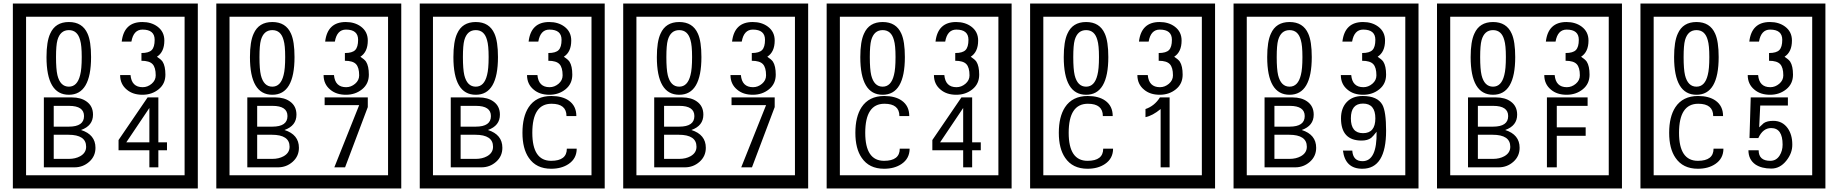

<svg xmlns="http://www.w3.org/2000/svg" viewBox="-20 -980 10435 1090"><path d="M1103 90H53V-960H1103ZM1028 15V-885H128V15ZM497 -656Q497 -442 371 -442Q244 -442 244 -656Q244 -744 265 -789Q294 -855 371 -855Q448 -855 477 -789Q497 -745 497 -656ZM444 -656Q444 -723 435 -752Q420 -809 371 -809Q322 -809 306 -752Q298 -723 298 -656Q298 -587 306 -553Q322 -488 371 -488Q419 -488 435 -554Q444 -587 444 -656ZM919 -556Q919 -504 880.5 -473Q842 -442 789 -442Q734 -442 700 -471Q662 -502 662 -554H721Q727 -485 790 -485Q818 -485 841 -504.5Q864 -524 864 -552Q864 -597 846 -616Q828 -635 783 -635V-679Q825 -679 841.5 -696Q858 -713 858 -754Q858 -812 789 -812Q738 -812 726 -744H671Q684 -855 788 -855Q839 -855 874 -829Q913 -800 913 -750Q913 -685 871 -658Q895 -642 903 -630Q919 -605 919 -556ZM522 -141Q522 -93 486.5 -61.5Q451 -30 403 -30H229V-427H388Q439 -427 471 -404Q508 -378 508 -329Q508 -266 440 -242Q522 -216 522 -141ZM457 -321Q457 -379 372 -379H285V-261H371Q457 -261 457 -321ZM469 -147Q469 -215 368 -215H285V-78H371Q408 -78 435 -93Q469 -112 469 -147ZM928 -127H879V-30H828V-127H653V-185L818 -427H879V-172H928ZM828 -172V-367L697 -172Z M2258 90H1208V-960H2258ZM2183 15V-885H1283V15ZM1652 -656Q1652 -442 1526 -442Q1399 -442 1399 -656Q1399 -744 1420 -789Q1449 -855 1526 -855Q1603 -855 1632 -789Q1652 -745 1652 -656ZM1599 -656Q1599 -723 1590 -752Q1575 -809 1526 -809Q1477 -809 1461 -752Q1453 -723 1453 -656Q1453 -587 1461 -553Q1477 -488 1526 -488Q1574 -488 1590 -554Q1599 -587 1599 -656ZM2074 -556Q2074 -504 2035.5 -473Q1997 -442 1944 -442Q1889 -442 1855 -471Q1817 -502 1817 -554H1876Q1882 -485 1945 -485Q1973 -485 1996 -504.5Q2019 -524 2019 -552Q2019 -597 2001 -616Q1983 -635 1938 -635V-679Q1980 -679 1996.5 -696Q2013 -713 2013 -754Q2013 -812 1944 -812Q1893 -812 1881 -744H1826Q1839 -855 1943 -855Q1994 -855 2029 -829Q2068 -800 2068 -750Q2068 -685 2026 -658Q2050 -642 2058 -630Q2074 -605 2074 -556ZM1677 -141Q1677 -93 1641.5 -61.5Q1606 -30 1558 -30H1384V-427H1543Q1594 -427 1626 -404Q1663 -378 1663 -329Q1663 -266 1595 -242Q1677 -216 1677 -141ZM1612 -321Q1612 -379 1527 -379H1440V-261H1526Q1612 -261 1612 -321ZM1624 -147Q1624 -215 1523 -215H1440V-78H1526Q1563 -78 1590 -93Q1624 -112 1624 -147ZM2068 -372 1939 -30H1878L2019 -383H1823V-427H2068Z M3413 90H2363V-960H3413ZM3338 15V-885H2438V15ZM2807 -656Q2807 -442 2681 -442Q2554 -442 2554 -656Q2554 -744 2575 -789Q2604 -855 2681 -855Q2758 -855 2787 -789Q2807 -745 2807 -656ZM2754 -656Q2754 -723 2745 -752Q2730 -809 2681 -809Q2632 -809 2616 -752Q2608 -723 2608 -656Q2608 -587 2616 -553Q2632 -488 2681 -488Q2729 -488 2745 -554Q2754 -587 2754 -656ZM3229 -556Q3229 -504 3190.5 -473Q3152 -442 3099 -442Q3044 -442 3010 -471Q2972 -502 2972 -554H3031Q3037 -485 3100 -485Q3128 -485 3151 -504.5Q3174 -524 3174 -552Q3174 -597 3156 -616Q3138 -635 3093 -635V-679Q3135 -679 3151.5 -696Q3168 -713 3168 -754Q3168 -812 3099 -812Q3048 -812 3036 -744H2981Q2994 -855 3098 -855Q3149 -855 3184 -829Q3223 -800 3223 -750Q3223 -685 3181 -658Q3205 -642 3213 -630Q3229 -605 3229 -556ZM2832 -141Q2832 -93 2796.5 -61.5Q2761 -30 2713 -30H2539V-427H2698Q2749 -427 2781 -404Q2818 -378 2818 -329Q2818 -266 2750 -242Q2832 -216 2832 -141ZM2767 -321Q2767 -379 2682 -379H2595V-261H2681Q2767 -261 2767 -321ZM2779 -147Q2779 -215 2678 -215H2595V-78H2681Q2718 -78 2745 -93Q2779 -112 2779 -147ZM3254 -136Q3254 -80 3208 -49Q3168 -22 3109 -22Q3024 -22 2982 -84Q2946 -136 2946 -226Q2946 -317 2981 -371Q3023 -435 3110 -435Q3172 -435 3209 -409Q3252 -379 3252 -321H3196Q3196 -391 3111 -391Q3002 -391 3002 -226Q3002 -67 3109 -67Q3198 -67 3198 -136Z M4568 90H3518V-960H4568ZM4493 15V-885H3593V15ZM3962 -656Q3962 -442 3836 -442Q3709 -442 3709 -656Q3709 -744 3730 -789Q3759 -855 3836 -855Q3913 -855 3942 -789Q3962 -745 3962 -656ZM3909 -656Q3909 -723 3900 -752Q3885 -809 3836 -809Q3787 -809 3771 -752Q3763 -723 3763 -656Q3763 -587 3771 -553Q3787 -488 3836 -488Q3884 -488 3900 -554Q3909 -587 3909 -656ZM4384 -556Q4384 -504 4345.5 -473Q4307 -442 4254 -442Q4199 -442 4165 -471Q4127 -502 4127 -554H4186Q4192 -485 4255 -485Q4283 -485 4306 -504.5Q4329 -524 4329 -552Q4329 -597 4311 -616Q4293 -635 4248 -635V-679Q4290 -679 4306.5 -696Q4323 -713 4323 -754Q4323 -812 4254 -812Q4203 -812 4191 -744H4136Q4149 -855 4253 -855Q4304 -855 4339 -829Q4378 -800 4378 -750Q4378 -685 4336 -658Q4360 -642 4368 -630Q4384 -605 4384 -556ZM3987 -141Q3987 -93 3951.5 -61.5Q3916 -30 3868 -30H3694V-427H3853Q3904 -427 3936 -404Q3973 -378 3973 -329Q3973 -266 3905 -242Q3987 -216 3987 -141ZM3922 -321Q3922 -379 3837 -379H3750V-261H3836Q3922 -261 3922 -321ZM3934 -147Q3934 -215 3833 -215H3750V-78H3836Q3873 -78 3900 -93Q3934 -112 3934 -147ZM4378 -372 4249 -30H4188L4329 -383H4133V-427H4378Z M5723 90H4673V-960H5723ZM5648 15V-885H4748V15ZM5117 -656Q5117 -442 4991 -442Q4864 -442 4864 -656Q4864 -744 4885 -789Q4914 -855 4991 -855Q5068 -855 5097 -789Q5117 -745 5117 -656ZM5064 -656Q5064 -723 5055 -752Q5040 -809 4991 -809Q4942 -809 4926 -752Q4918 -723 4918 -656Q4918 -587 4926 -553Q4942 -488 4991 -488Q5039 -488 5055 -554Q5064 -587 5064 -656ZM5539 -556Q5539 -504 5500.5 -473Q5462 -442 5409 -442Q5354 -442 5320 -471Q5282 -502 5282 -554H5341Q5347 -485 5410 -485Q5438 -485 5461 -504.5Q5484 -524 5484 -552Q5484 -597 5466 -616Q5448 -635 5403 -635V-679Q5445 -679 5461.5 -696Q5478 -713 5478 -754Q5478 -812 5409 -812Q5358 -812 5346 -744H5291Q5304 -855 5408 -855Q5459 -855 5494 -829Q5533 -800 5533 -750Q5533 -685 5491 -658Q5515 -642 5523 -630Q5539 -605 5539 -556ZM5144 -136Q5144 -80 5098 -49Q5058 -22 4999 -22Q4914 -22 4872 -84Q4836 -136 4836 -226Q4836 -317 4871 -371Q4913 -435 5000 -435Q5062 -435 5099 -409Q5142 -379 5142 -321H5086Q5086 -391 5001 -391Q4892 -391 4892 -226Q4892 -67 4999 -67Q5088 -67 5088 -136ZM5548 -127H5499V-30H5448V-127H5273V-185L5438 -427H5499V-172H5548ZM5448 -172V-367L5317 -172Z M6878 90H5828V-960H6878ZM6803 15V-885H5903V15ZM6272 -656Q6272 -442 6146 -442Q6019 -442 6019 -656Q6019 -744 6040 -789Q6069 -855 6146 -855Q6223 -855 6252 -789Q6272 -745 6272 -656ZM6219 -656Q6219 -723 6210 -752Q6195 -809 6146 -809Q6097 -809 6081 -752Q6073 -723 6073 -656Q6073 -587 6081 -553Q6097 -488 6146 -488Q6194 -488 6210 -554Q6219 -587 6219 -656ZM6694 -556Q6694 -504 6655.5 -473Q6617 -442 6564 -442Q6509 -442 6475 -471Q6437 -502 6437 -554H6496Q6502 -485 6565 -485Q6593 -485 6616 -504.5Q6639 -524 6639 -552Q6639 -597 6621 -616Q6603 -635 6558 -635V-679Q6600 -679 6616.5 -696Q6633 -713 6633 -754Q6633 -812 6564 -812Q6513 -812 6501 -744H6446Q6459 -855 6563 -855Q6614 -855 6649 -829Q6688 -800 6688 -750Q6688 -685 6646 -658Q6670 -642 6678 -630Q6694 -605 6694 -556ZM6299 -136Q6299 -80 6253 -49Q6213 -22 6154 -22Q6069 -22 6027 -84Q5991 -136 5991 -226Q5991 -317 6026 -371Q6068 -435 6155 -435Q6217 -435 6254 -409Q6297 -379 6297 -321H6241Q6241 -391 6156 -391Q6047 -391 6047 -226Q6047 -67 6154 -67Q6243 -67 6243 -136ZM6620 -30H6569V-361Q6523 -323 6483 -315V-361Q6534 -378 6565 -427H6620Z M8033 90H6983V-960H8033ZM7958 15V-885H7058V15ZM7427 -656Q7427 -442 7301 -442Q7174 -442 7174 -656Q7174 -744 7195 -789Q7224 -855 7301 -855Q7378 -855 7407 -789Q7427 -745 7427 -656ZM7374 -656Q7374 -723 7365 -752Q7350 -809 7301 -809Q7252 -809 7236 -752Q7228 -723 7228 -656Q7228 -587 7236 -553Q7252 -488 7301 -488Q7349 -488 7365 -554Q7374 -587 7374 -656ZM7849 -556Q7849 -504 7810.5 -473Q7772 -442 7719 -442Q7664 -442 7630 -471Q7592 -502 7592 -554H7651Q7657 -485 7720 -485Q7748 -485 7771 -504.5Q7794 -524 7794 -552Q7794 -597 7776 -616Q7758 -635 7713 -635V-679Q7755 -679 7771.5 -696Q7788 -713 7788 -754Q7788 -812 7719 -812Q7668 -812 7656 -744H7601Q7614 -855 7718 -855Q7769 -855 7804 -829Q7843 -800 7843 -750Q7843 -685 7801 -658Q7825 -642 7833 -630Q7849 -605 7849 -556ZM7452 -141Q7452 -93 7416.5 -61.5Q7381 -30 7333 -30H7159V-427H7318Q7369 -427 7401 -404Q7438 -378 7438 -329Q7438 -266 7370 -242Q7452 -216 7452 -141ZM7387 -321Q7387 -379 7302 -379H7215V-261H7301Q7387 -261 7387 -321ZM7399 -147Q7399 -215 7298 -215H7215V-78H7301Q7338 -78 7365 -93Q7399 -112 7399 -147ZM7849 -238Q7849 -22 7714 -22Q7617 -22 7604 -125H7657Q7661 -65 7715 -65Q7798 -65 7795 -232Q7774 -205 7764 -197Q7744 -182 7710 -182Q7593 -182 7593 -308Q7593 -366 7625.5 -400.5Q7658 -435 7716 -435Q7800 -435 7828 -385Q7849 -346 7849 -238ZM7788 -308Q7788 -392 7718 -392Q7649 -392 7649 -308Q7649 -224 7718 -224Q7788 -224 7788 -308Z M9188 90H8138V-960H9188ZM9113 15V-885H8213V15ZM8582 -656Q8582 -442 8456 -442Q8329 -442 8329 -656Q8329 -744 8350 -789Q8379 -855 8456 -855Q8533 -855 8562 -789Q8582 -745 8582 -656ZM8529 -656Q8529 -723 8520 -752Q8505 -809 8456 -809Q8407 -809 8391 -752Q8383 -723 8383 -656Q8383 -587 8391 -553Q8407 -488 8456 -488Q8504 -488 8520 -554Q8529 -587 8529 -656ZM9004 -556Q9004 -504 8965.5 -473Q8927 -442 8874 -442Q8819 -442 8785 -471Q8747 -502 8747 -554H8806Q8812 -485 8875 -485Q8903 -485 8926 -504.5Q8949 -524 8949 -552Q8949 -597 8931 -616Q8913 -635 8868 -635V-679Q8910 -679 8926.5 -696Q8943 -713 8943 -754Q8943 -812 8874 -812Q8823 -812 8811 -744H8756Q8769 -855 8873 -855Q8924 -855 8959 -829Q8998 -800 8998 -750Q8998 -685 8956 -658Q8980 -642 8988 -630Q9004 -605 9004 -556ZM8607 -141Q8607 -93 8571.5 -61.5Q8536 -30 8488 -30H8314V-427H8473Q8524 -427 8556 -404Q8593 -378 8593 -329Q8593 -266 8525 -242Q8607 -216 8607 -141ZM8542 -321Q8542 -379 8457 -379H8370V-261H8456Q8542 -261 8542 -321ZM8554 -147Q8554 -215 8453 -215H8370V-78H8456Q8493 -78 8520 -93Q8554 -112 8554 -147ZM8993 -379H8818V-257H8982V-209H8818V-30H8762V-427H8993Z M10343 90H9293V-960H10343ZM10268 15V-885H9368V15ZM9737 -656Q9737 -442 9611 -442Q9484 -442 9484 -656Q9484 -744 9505 -789Q9534 -855 9611 -855Q9688 -855 9717 -789Q9737 -745 9737 -656ZM9684 -656Q9684 -723 9675 -752Q9660 -809 9611 -809Q9562 -809 9546 -752Q9538 -723 9538 -656Q9538 -587 9546 -553Q9562 -488 9611 -488Q9659 -488 9675 -554Q9684 -587 9684 -656ZM10159 -556Q10159 -504 10120.5 -473Q10082 -442 10029 -442Q9974 -442 9940 -471Q9902 -502 9902 -554H9961Q9967 -485 10030 -485Q10058 -485 10081 -504.5Q10104 -524 10104 -552Q10104 -597 10086 -616Q10068 -635 10023 -635V-679Q10065 -679 10081.5 -696Q10098 -713 10098 -754Q10098 -812 10029 -812Q9978 -812 9966 -744H9911Q9924 -855 10028 -855Q10079 -855 10114 -829Q10153 -800 10153 -750Q10153 -685 10111 -658Q10135 -642 10143 -630Q10159 -605 10159 -556ZM9764 -136Q9764 -80 9718 -49Q9678 -22 9619 -22Q9534 -22 9492 -84Q9456 -136 9456 -226Q9456 -317 9491 -371Q9533 -435 9620 -435Q9682 -435 9719 -409Q9762 -379 9762 -321H9706Q9706 -391 9621 -391Q9512 -391 9512 -226Q9512 -67 9619 -67Q9708 -67 9708 -136ZM10155 -160Q10156 -111 10120.5 -67Q10085 -23 10036 -23Q9981 -23 9946 -46Q9906 -74 9906 -127H9964Q9964 -67 10030 -67Q10064 -67 10083 -97Q10100 -124 10100 -159Q10100 -253 10035 -253Q9988 -253 9962 -196H9912L9919 -427H10130V-381H9973L9967 -257Q9980 -269 9993 -281Q10012 -294 10047 -294Q10099 -294 10129 -252Q10155 -215 10155 -160Z"/></svg>

Font: Unicode BMP Fallback SIL
Style: Regular
Weight: 400
Foundry: NRSI, SIL International
Version: Version 5.1 Based on Unicode 5.1